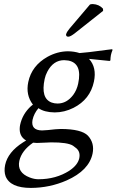

<svg xmlns="http://www.w3.org/2000/svg" viewBox="-20 -693 578 951"><path d="M425.8 -670.9Q432.6 -672.9 439.9 -672.9Q471.2 -671.4 490.2 -649.9L490.7 -639.2L352.5 -529.8Q329.1 -511.2 318.4 -511.2Q307.6 -511.2 307.1 -521Q307.1 -522.9 307.6 -523.9Q311 -535.6 324.7 -551.8ZM144 13.7Q86.9 53.2 75.7 104Q63.5 161.6 127 186Q149.4 194.8 170.4 194.8Q257.8 194.8 323.7 152.3Q365.2 124.5 372.6 90.8Q378.9 60.1 358.9 42Q351.6 35.6 341.8 28.8Q314.9 11.7 232.4 12.2Q227.1 12.2 210 13.2Q179.7 15.1 162.6 15.1Q153.8 14.6 144 13.7ZM445.3 -289.1Q426.8 -200.7 343.8 -158.7Q298.8 -136.2 251 -136.2Q200.2 -136.7 170.4 -157.2Q147.9 -130.4 141.1 -99.1Q131.8 -47.9 188 -46.9Q190.9 -46.9 217.3 -48.8Q256.8 -53.7 281.7 -54.2Q383.8 -53.7 415.5 -21Q449.2 15.6 438.5 67.9Q420.9 151.4 310.1 200.7Q226.6 237.3 133.3 237.8Q30.8 237.8 7.8 180.2Q-1 155.8 5.4 124Q19 60.1 94.2 12.2Q102.1 7.3 109.4 2.9Q73.2 -18.1 78.1 -64.5Q78.6 -69.8 79.6 -74.2Q91.3 -128.9 133.8 -167.5Q138.7 -171.9 143.1 -174.8Q106.4 -222.7 120.1 -287.1Q137.2 -367.7 215.3 -411.6Q264.2 -438.5 316.4 -439Q348.6 -438.5 374 -430.2Q402.3 -431.6 507.3 -445.8Q522.9 -447.8 535.2 -449.2L537.6 -445.8Q531.7 -431.6 529.3 -419.9Q526.9 -406.2 526.9 -394L522.9 -391.1Q430.7 -400.9 420.9 -401.4Q460 -358.9 445.3 -289.1ZM367.2 -278.8Q388.7 -379.4 318.4 -393.1Q308.6 -394.5 297.9 -395Q244.1 -395 214.4 -337.9Q205.1 -320.3 201.2 -301.8Q180.7 -205.6 235.8 -185.1Q249.5 -180.2 265.1 -180.2Q310.5 -180.2 342.8 -223.1Q360.4 -247.1 367.2 -278.8Z"/></svg>

Font: Linux Biolinum Capitals O
Style: Italic Samll Caps
Weight: 400
Italic angle: -12°
Designer: Philipp H. Poll
Foundry: Philipp H. Poll
Version: Version 0.6.2